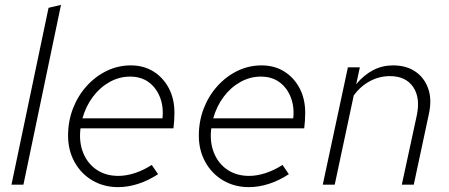

<svg xmlns="http://www.w3.org/2000/svg" viewBox="-20 -757 1841 787"><path d="M27 0 179 -725 230 -737 76 0Z M464 10Q405 10 358.5 -17.5Q312 -45 285.5 -93Q259 -141 259 -201Q259 -260 279 -312Q299 -364 335 -404Q371 -444 417.5 -466.5Q464 -489 516 -489Q569 -489 609 -464Q649 -439 672 -395.5Q695 -352 695 -295Q695 -279 694 -263.5Q693 -248 691 -231H310Q303 -175 321 -130.5Q339 -86 376.5 -61Q414 -36 465 -36Q497 -36 532.5 -47.5Q568 -59 602 -81L628 -43Q588 -17 546.5 -3.5Q505 10 464 10ZM318 -272H646Q651 -320 635.5 -359Q620 -398 589 -420.5Q558 -443 513 -443Q469 -443 429.5 -421Q390 -399 361 -360.5Q332 -322 318 -272Z M1000 10Q941 10 894.5 -17.5Q848 -45 821.5 -93Q795 -141 795 -201Q795 -260 815 -312Q835 -364 871 -404Q907 -444 953.5 -466.5Q1000 -489 1052 -489Q1105 -489 1145 -464Q1185 -439 1208 -395.5Q1231 -352 1231 -295Q1231 -279 1230 -263.5Q1229 -248 1227 -231H846Q839 -175 857 -130.5Q875 -86 912.5 -61Q950 -36 1001 -36Q1033 -36 1068.5 -47.5Q1104 -59 1138 -81L1164 -43Q1124 -17 1082.5 -3.5Q1041 10 1000 10ZM854 -272H1182Q1187 -320 1171.5 -359Q1156 -398 1125 -420.5Q1094 -443 1049 -443Q1005 -443 965.5 -421Q926 -399 897 -360.5Q868 -322 854 -272Z M1303 0 1406 -481H1455L1440 -412Q1472 -450 1509.5 -469.5Q1547 -489 1591 -489Q1645 -489 1682 -464Q1719 -439 1735 -394.5Q1751 -350 1738 -290L1676 0H1627L1688 -282Q1704 -356 1673.5 -400.5Q1643 -445 1578 -445Q1535 -445 1496.5 -424.5Q1458 -404 1430 -366L1352 0Z"/></svg>

Font: Red Hat Text VF
Style: Italic
Weight: 300
Italic angle: -12°
Designer: Pentagram, MCKL
Foundry: Pentagram, MCKL
Version: Version 1.023